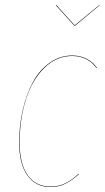

<svg xmlns="http://www.w3.org/2000/svg" viewBox="-20 -753 426 782"><path d="M384.8 -732.9 386.2 -731.9 285.2 -647.9H283.2L207 -731.9L209 -732.9L284.2 -649.9ZM273.9 -526.9Q337.9 -526.9 375 -477.1L373 -476.1Q336.4 -524.9 273.9 -524.9Q209 -524.9 159.4 -475.3Q109.9 -425.8 85 -346.2Q60.1 -266.6 60.1 -171.9Q60.1 -85.4 93 -39.3Q126 6.8 186 6.8Q218.8 6.8 245.6 -6.3Q272.5 -19.5 299.8 -44.9L301.8 -43.9Q273.9 -18.6 246.8 -4.9Q219.7 8.8 186 8.8Q125.5 8.8 91.8 -38.1Q58.1 -85 58.1 -171.9Q58.1 -242.7 73 -306.6Q87.9 -370.6 114.7 -419.7Q141.6 -468.8 182.9 -497.8Q224.1 -526.9 273.9 -526.9Z"/></svg>

Font: Fira Sans Compressed Two
Style: Italic
Weight: 100
Width: 3
Italic angle: -8°
Designer: Carrois Corporate & Edenspiekermann AG
Foundry: Carrois Corporate GbR & Edenspiekermann AG
Version: Version 4.203;PS 004.203;hotconv 1.0.88;makeotf.lib2.5.64775